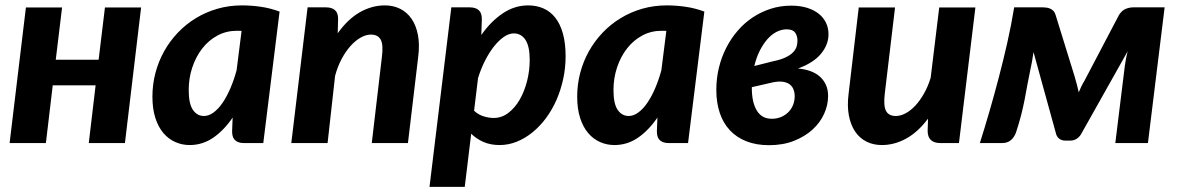

<svg xmlns="http://www.w3.org/2000/svg" viewBox="-20 -544 4476 730"><path d="M516.5 -515.5 455 0H317.5L343.5 -219.5H180.5L154.5 0H16.5L78.5 -515.5H216L192 -317H355L379 -515.5Z M981 0H907.5Q894.5 0 885.8 -3.5Q877 -7 871.8 -13Q866.5 -19 864.5 -27Q862.5 -35 862.5 -44.5L864.5 -97Q831.5 -48.5 790.8 -20.5Q750 7.5 701 7.5Q672.5 7.5 646.8 -3.8Q621 -15 601.5 -37.8Q582 -60.5 570.8 -95.2Q559.5 -130 559.5 -176.5Q559.5 -223 571 -266.8Q582.5 -310.5 604 -349Q625.5 -387.5 656.2 -419.8Q687 -452 724.8 -475Q762.5 -498 806.8 -510.8Q851 -523.5 900 -523.5Q936 -523.5 972 -518.2Q1008 -513 1043 -500ZM755.5 -103Q774 -103 792.2 -116.5Q810.5 -130 826.5 -153.5Q842.5 -177 856 -208.5Q869.5 -240 879.5 -276.5L898.5 -426.5Q893.5 -427 889 -427Q884.5 -427 880.5 -427Q840.5 -427 807 -409Q773.5 -391 749.2 -360Q725 -329 711.2 -288Q697.5 -247 697.5 -201.5Q697.5 -149.5 713.5 -126.2Q729.5 -103 755.5 -103Z M1087.5 0 1149.5 -516H1220Q1241.5 -516 1253.5 -505.5Q1265.5 -495 1265.5 -472L1264 -417.5Q1302.5 -471.5 1348.2 -497.5Q1394 -523.5 1443.5 -523.5Q1475.5 -523.5 1501.5 -510.5Q1527.5 -497.5 1544.8 -472.5Q1562 -447.5 1569 -411Q1576 -374.5 1570 -327.5L1531 0H1393.5L1432 -327.5Q1438 -374 1427.5 -393.2Q1417 -412.5 1390.5 -412.5Q1371.5 -412.5 1351.5 -401.2Q1331.5 -390 1313 -369.5Q1294.5 -349 1279 -320Q1263.5 -291 1254 -255.5L1225.5 0Z M1613 166.5 1696 -516H1766.5Q1788 -516 1800 -505.5Q1812 -495 1812 -472L1810 -411Q1846.5 -463 1891.5 -493.2Q1936.5 -523.5 1988 -523.5Q2020 -523.5 2046.2 -512Q2072.5 -500.5 2091.2 -476.8Q2110 -453 2120.2 -416.5Q2130.5 -380 2130.5 -330Q2130.5 -285.5 2121.2 -243.2Q2112 -201 2095.5 -163.5Q2079 -126 2055.8 -94.8Q2032.5 -63.5 2004.5 -40.8Q1976.5 -18 1944.8 -5.2Q1913 7.5 1879.5 7.5Q1845.5 7.5 1818.8 -4Q1792 -15.5 1771.5 -35.5L1747 166.5ZM1933.5 -417Q1915 -417 1895.8 -403.8Q1876.5 -390.5 1858.2 -367.5Q1840 -344.5 1824.2 -313.5Q1808.5 -282.5 1797.5 -247L1782.5 -123Q1798.5 -108 1818.5 -101.8Q1838.5 -95.5 1857.5 -95.5Q1887.5 -95.5 1912.8 -114.8Q1938 -134 1956 -165.2Q1974 -196.5 1984 -236Q1994 -275.5 1994 -316Q1994 -368 1977.8 -392.5Q1961.5 -417 1933.5 -417Z M2596 0H2522.5Q2509.5 0 2500.8 -3.5Q2492 -7 2486.8 -13Q2481.5 -19 2479.5 -27Q2477.5 -35 2477.5 -44.5L2479.5 -97Q2446.5 -48.5 2405.8 -20.5Q2365 7.5 2316 7.5Q2287.5 7.5 2261.8 -3.8Q2236 -15 2216.5 -37.8Q2197 -60.5 2185.8 -95.2Q2174.5 -130 2174.5 -176.5Q2174.5 -223 2186 -266.8Q2197.5 -310.5 2219 -349Q2240.5 -387.5 2271.2 -419.8Q2302 -452 2339.8 -475Q2377.5 -498 2421.8 -510.8Q2466 -523.5 2515 -523.5Q2551 -523.5 2587 -518.2Q2623 -513 2658 -500ZM2370.5 -103Q2389 -103 2407.2 -116.5Q2425.5 -130 2441.5 -153.5Q2457.5 -177 2471 -208.5Q2484.5 -240 2494.5 -276.5L2513.5 -426.5Q2508.5 -427 2504 -427Q2499.5 -427 2495.5 -427Q2455.5 -427 2422 -409Q2388.5 -391 2364.2 -360Q2340 -329 2326.2 -288Q2312.5 -247 2312.5 -201.5Q2312.5 -149.5 2328.5 -126.2Q2344.5 -103 2370.5 -103Z M3130 -414.5Q3130.5 -375 3101.8 -340Q3073 -305 3014 -283.5Q3038.5 -281.5 3059.5 -274.2Q3080.5 -267 3095.8 -254Q3111 -241 3119.8 -222.2Q3128.5 -203.5 3128.5 -179Q3128.5 -145 3113.5 -111.5Q3098.5 -78 3069.5 -51.5Q3040.5 -25 2998.8 -8.5Q2957 8 2904 8Q2855 8 2817.8 -6.8Q2780.5 -21.5 2755 -48.8Q2729.5 -76 2716.5 -115Q2703.5 -154 2703.5 -202Q2703.5 -245.5 2713.2 -286Q2723 -326.5 2741.2 -362.2Q2759.5 -398 2785 -427.5Q2810.5 -457 2842.2 -478Q2874 -499 2910.8 -510.8Q2947.5 -522.5 2988 -522.5Q3023 -522.5 3049.5 -514Q3076 -505.5 3093.8 -491Q3111.5 -476.5 3120.8 -456.8Q3130 -437 3130 -414.5ZM2838.5 -212.5Q2838 -155 2858 -122.8Q2878 -90.5 2919.5 -92.5Q2938 -93.5 2953.2 -100.8Q2968.5 -108 2979.2 -119.5Q2990 -131 2995.8 -146.2Q3001.5 -161.5 3001.5 -178Q3001.5 -192 2997 -203.8Q2992.5 -215.5 2982.8 -223Q2973 -230.5 2957.2 -233Q2941.5 -235.5 2919 -231ZM2971 -432.5Q2951.5 -432.5 2932.5 -422.8Q2913.5 -413 2897.5 -394.8Q2881.5 -376.5 2868.5 -350.8Q2855.5 -325 2848 -293L2919 -311Q2948.5 -317 2966.8 -325.8Q2985 -334.5 2995 -344.8Q3005 -355 3008.5 -366.2Q3012 -377.5 3012 -389Q3012 -408 3003 -420.2Q2994 -432.5 2971 -432.5Z M3383 -515.5 3344 -188Q3338.5 -141.5 3348.8 -122.2Q3359 -103 3386 -103Q3404 -103 3423.2 -113.2Q3442.5 -123.5 3460.2 -142.5Q3478 -161.5 3493.2 -188.5Q3508.5 -215.5 3518.5 -248.5L3551 -515.5H3688.5L3626 0H3556Q3507 0 3507 -46.5L3508.5 -93Q3470.5 -42 3425.5 -17.2Q3380.5 7.5 3333 7.5Q3300.5 7.5 3274.5 -5.5Q3248.5 -18.5 3231.5 -43.5Q3214.5 -68.5 3207.5 -104.8Q3200.5 -141 3206.5 -188L3245 -515.5Z M4065 -256Q4075.5 -220.5 4081.5 -193Q4086 -204 4091.2 -215Q4096.5 -226 4103.5 -237.5L4234.5 -487Q4246 -505 4260.5 -510.5Q4275 -516 4288 -516H4408L4344.5 0H4220.5L4256.5 -292Q4258 -304.5 4260.8 -319.2Q4263.5 -334 4267.5 -349L4089.5 -32.5Q4082.5 -21.5 4072.2 -15.5Q4062 -9.5 4049.5 -9.5H4030Q4018 -9.5 4009 -15.5Q4000 -21.5 3996 -32.5L3909.5 -346Q3907 -328.5 3903.8 -309.8Q3900.5 -291 3897 -276.5Q3891 -248.5 3886.2 -221.8Q3881.5 -195 3876 -166.8Q3870.5 -138.5 3862.8 -107.8Q3855 -77 3843 -40.5Q3836 -21.5 3823 -10.8Q3810 0 3789.5 0H3705.5Q3723.5 -57 3741.8 -119.8Q3760 -182.5 3777.2 -248.2Q3794.5 -314 3809.8 -381.5Q3825 -449 3836 -516H3947Q3953.5 -516 3960.8 -514.8Q3968 -513.5 3974.2 -510.5Q3980.5 -507.5 3985.8 -501.8Q3991 -496 3993.5 -487L4065 -256Z"/></svg>

Font: Lato Heavy
Style: Italic
Weight: 800
Italic angle: -7°
Designer: Lukasz Dziedzic
Foundry: tyPoland Lukasz Dziedzic
Version: Version 2.007; 2014-02-27